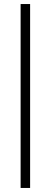

<svg xmlns="http://www.w3.org/2000/svg" viewBox="-20 -750 251 950"><path d="M82 180V-730H129V180Z"/></svg>

Font: MuseoModerno Thin ExtraLight
Style: Regular
Weight: 250
Version: Version 1.002